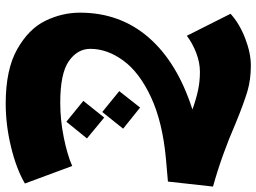

<svg xmlns="http://www.w3.org/2000/svg" viewBox="-136 -414 921 690"><g transform="rotate(90 325.0 -68.5)"><path d="M576 133 639 303Q586 334 507 353Q428 372 352 372Q229 372 156 330.5Q83 289 54 229Q25 169 25 105Q25 -39 114.5 -142Q204 -245 373 -299Q334 -313 302.5 -319.5Q271 -326 238 -326Q205 -326 170.5 -313Q136 -300 108 -279L29 -436Q64 -468 117 -488.5Q170 -509 215 -509Q266 -509 308 -496.5Q350 -484 421 -455Q538 -404 650 -373L632 -211L552 -204Q419 -192 329.5 -150.5Q240 -109 197.5 -51Q155 7 155 68Q155 114 199 145Q243 176 349 176Q410 176 472.5 163.5Q535 151 576 133ZM442 -50 382 25 307 -36 366 -111ZM417 154 342 93 402 18 477 80Z"/></g></svg>

Font: FiraGO Heavy
Style: Italic
Weight: 900
Italic angle: -8°
Designer: bBox Type GmbH
Foundry: bBox Type GmbH
Version: Version 1.001